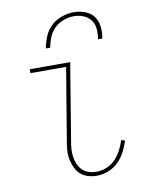

<svg xmlns="http://www.w3.org/2000/svg" viewBox="-84 -801 669 870"><g transform="rotate(-10 250.0 -366.0)"><path d="M291 8Q270 8 250 2Q230 -4 216 -17Q202 -30 193.5 -48Q185 -66 181 -86.5Q177 -107 178.5 -128Q180 -149 184 -171L239 -502H75V-520H261L203 -168Q199 -149 198 -130.5Q197 -112 199.5 -94.5Q202 -77 209 -61Q216 -45 228 -33Q240 -21 257 -15.5Q274 -10 293 -10Q316 -10 339.5 -19.5Q363 -29 380 -47Q397 -65 408.5 -87Q420 -109 427 -132L444 -127Q436 -101 423 -76Q410 -51 390 -31.5Q370 -12 343.5 -2Q317 8 291 8ZM163 -600Q168 -627 179 -654Q190 -681 211.5 -701Q233 -721 261 -730.5Q289 -740 316 -740Q343 -740 368 -730.5Q393 -721 407.5 -701Q422 -681 425 -654Q428 -627 423 -600H403Q407 -623 405.5 -646.5Q404 -670 391 -687.5Q378 -705 357 -713.5Q336 -722 313 -722Q290 -722 266 -713.5Q242 -705 224 -687.5Q206 -670 196.5 -646.5Q187 -623 183 -600Z"/></g></svg>

Font: Iosevka Thin
Style: Italic
Weight: 100
Italic angle: -9°
Monospace: yes
Designer: Belleve Invis
Foundry: Belleve Invis
Version: Version 32.5.0; ttfautohint (v1.8.4)